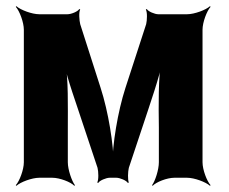

<svg xmlns="http://www.w3.org/2000/svg" viewBox="-20 -574 741 620"><path d="M305 -290 239 -496C236 -508 234 -535 239 -543L236 -545C232 -537 210 -528 198 -528H107C83 -528 46 -542 33 -554L31 -552C43 -539 57 -502 57 -478V-50C57 -26 43 11 31 24L33 26C46 14 83 0 107 0H149C173 0 209 14 220 26L222 24C212 11 199 -26 199 -50V-160C199 -229 201 -320 191 -371L187 -370C197 -319 228 -235 249 -170L295 -32C298 -20 299 7 294 15L297 17C301 9 323 0 334 0H356C367 0 389 9 393 17L396 15C392 7 393 -20 396 -32L443 -173C465 -240 495 -325 505 -378L501 -379C491 -326 492 -233 493 -162V-50C493 -26 481 11 471 24L473 26C484 14 519 0 543 0H584C608 0 645 14 658 26L660 24C648 11 634 -26 634 -50V-478C634 -502 648 -539 660 -552L658 -554C645 -542 608 -528 584 -528H491C480 -528 458 -537 454 -545L451 -543C456 -535 455 -508 452 -496L385 -290C360 -213 343 -106 343 -44H347C347 -106 330 -213 305 -290Z"/></svg>

Font: Asimov
Style: EdgeNar
Weight: 500
Designer: Google
Version: Version 2.000980: 2014